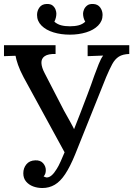

<svg xmlns="http://www.w3.org/2000/svg" viewBox="-23 -927 669 964"><path d="M190 17Q165 17 143.5 9Q122 1 108 -15.5Q94 -32 94 -57Q94 -83 109.5 -102Q125 -121 154 -122Q180 -123 193.5 -107.5Q207 -92 207 -73Q207 -63 204.5 -55.5Q202 -48 196 -41Q200 -40 204 -38Q208 -36 212 -36Q236 -36 262 -79Q270 -91 282 -117.5Q294 -144 309.5 -181.5Q325 -219 343 -263.5Q361 -308 379.5 -356.5Q398 -405 416.5 -453.5Q435 -502 450 -546Q461 -576 472.5 -605Q484 -634 495 -648L417 -645V-700H626V-656Q593 -655 573.5 -642.5Q554 -630 540.5 -605Q527 -580 510 -540L354 -151Q329 -90 304.5 -53Q280 -16 252 0.5Q224 17 190 17ZM308 -150 95 -540Q77 -574 67.5 -601.5Q58 -629 55 -647L-3 -645V-700H256V-656Q219 -657 201.5 -645Q184 -633 185 -610.5Q186 -588 202 -558L298 -372Q313 -345 329 -316.5Q345 -288 356 -264ZM210 -907Q231 -908 241.5 -899Q252 -890 256 -878.5Q260 -867 260 -859Q260 -849 257.5 -838.5Q255 -828 250 -818Q265 -805 284 -800Q303 -795 328 -795Q353 -795 372 -800Q391 -805 405 -818Q394 -837 394 -859Q394 -867 398.5 -878.5Q403 -890 414 -899Q425 -908 445 -907Q468 -906 480 -889.5Q492 -873 492 -852Q492 -821 469.5 -798.5Q447 -776 409.5 -764.5Q372 -753 328 -753Q283 -753 245.5 -764.5Q208 -776 185.5 -798.5Q163 -821 163 -852Q163 -873 175 -889.5Q187 -906 210 -907Z"/></svg>

Font: Lora Medium
Style: Regular
Weight: 500
Designer: Olga Karpushina, Alexei Vanyashin (Cyrillic)
Foundry: Cyreal
Version: Version 3.004